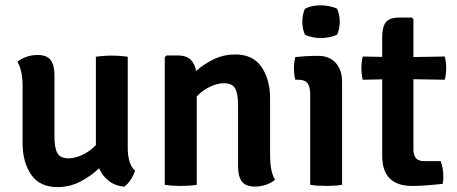

<svg xmlns="http://www.w3.org/2000/svg" viewBox="-20 -716 1770 744"><path d="M67.5 -382.5Q67.5 -410 63 -434Q58.5 -458 47.5 -476.5Q61 -488 81.8 -495.5Q102.5 -503 125 -503Q162 -503 176.5 -483Q191 -463 191 -425V-187Q191 -143 202.2 -122.8Q213.5 -102.5 246 -102.5Q269.5 -102.5 298.2 -115.5Q327 -128.5 351.5 -153.5V-496Q364 -498 380.5 -499.2Q397 -500.5 413 -500.5Q429 -500.5 445.5 -499.2Q462 -498 475 -496V-141Q475 -114 481.8 -90.8Q488.5 -67.5 503 -55Q499 -38.5 486.8 -20Q474.5 -1.5 461 7.5Q424.5 3.5 400.5 -15.8Q376.5 -35 364 -64Q332 -33.5 291 -12.2Q250 9 203 9Q133.5 9 100.5 -39.5Q67.5 -88 67.5 -160.5Z M1026.5 -113Q1026.5 -85.5 1030.8 -61.5Q1035 -37.5 1046 -19.5Q1032.5 -8 1012 -0.5Q991.5 7 968.5 7Q932 7 917.2 -12.8Q902.5 -32.5 902.5 -70.5V-309Q902.5 -353 891.2 -373.2Q880 -393.5 848 -393.5Q824 -393.5 795.2 -380.5Q766.5 -367.5 742.5 -342.5V0Q729.5 2.5 713.2 3.5Q697 4.5 680.5 4.5Q664.5 4.5 648 3.5Q631.5 2.5 618.5 0V-494.5L625 -501H672Q701.5 -501 718.2 -485.2Q735 -469.5 740 -441Q771 -468.5 809.2 -486.8Q847.5 -505 891 -505Q960.5 -505 993.5 -456.5Q1026.5 -408 1026.5 -335.5Z M1305.5 0Q1293 2.5 1276.5 3.5Q1260 4.5 1244 4.5Q1228 4.5 1211.5 3.5Q1195 2.5 1182 0V-352.5Q1182 -378.5 1172 -392.8Q1162 -407 1137 -407H1124.5Q1119 -427 1119 -449.5Q1119 -473 1124.5 -495Q1144.5 -497 1164.2 -498.2Q1184 -499.5 1197 -499.5H1214Q1256.5 -499.5 1281 -472.2Q1305.5 -445 1305.5 -398.5ZM1151.5 -632Q1151.5 -659.5 1161.5 -682Q1186 -695.5 1224 -695.5Q1240 -695.5 1258.5 -691.5Q1277 -687.5 1286.5 -682Q1291.5 -671 1294 -657.2Q1296.5 -643.5 1296.5 -632Q1296.5 -604.5 1286.5 -582Q1277.5 -576.5 1258.8 -572.5Q1240 -568.5 1224 -568.5Q1207 -568.5 1189 -572.2Q1171 -576 1161.5 -582Q1151.5 -604.5 1151.5 -632Z M1461 -571Q1461 -612.5 1475.5 -630.2Q1490 -648 1528 -648H1575.5L1582 -641.5V-495L1703.5 -497Q1709 -474.5 1709 -452.5Q1709 -428 1703.5 -407L1582 -409V-136.5Q1582 -115.5 1591.5 -103.5Q1601 -91.5 1624.5 -91.5H1688Q1698 -63.5 1698 -31Q1698 -24 1697.5 -17Q1697 -10 1695.5 -3.5Q1669.5 -0.5 1638 2Q1606.5 4.5 1577 4.5Q1461 4.5 1461 -112.5V-408.5L1385.5 -407Q1380.5 -428 1380.5 -452.5Q1380.5 -474.5 1385.5 -497L1461 -495.5Z"/></svg>

Font: Signika Negative SemiBold
Style: Regular
Weight: 600
Designer: Anna Giedryś
Foundry: Anna Giedryś
Version: Version 2.000; ttfautohint (v1.8.3) -l 8 -r 50 -G 200 -x 9 -